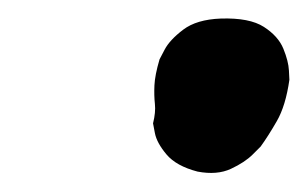

<svg xmlns="http://www.w3.org/2000/svg" viewBox="-20 -668 332 207"><path d="M193 -483Q170 -489 159.5 -501.5Q149 -514 147 -524.5Q145 -535 145 -535Q148 -547 147 -556Q146 -565 146.5 -576Q147 -587 152 -604Q152 -604 157.5 -614.5Q163 -625 177.5 -636Q192 -647 218 -648Q249 -649 264.5 -639Q280 -629 285.5 -615.5Q291 -602 291.5 -592Q292 -582 292 -582Q288 -554 278.5 -537.5Q269 -521 261 -510Q261 -510 252.5 -501.5Q244 -493 229 -486Q214 -479 193 -483Z"/></svg>

Font: Sour Gummy Black
Style: Italic
Weight: 900
Italic angle: -11.3°
Designer: Stefie Justprince
Foundry: Eifetstype
Version: Version 1.000